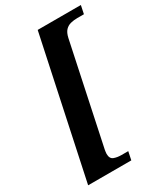

<svg xmlns="http://www.w3.org/2000/svg" viewBox="-217 -850 920 1067"><g transform="rotate(-30 243.5 -316.0)"><path d="M21 128 210 -760H487L476 -707H433Q411 -707 391 -702Q371 -697 356.5 -682Q342 -667 335 -635L200 3Q199 10 198 16.5Q197 23 197 28Q197 59 217.5 67Q238 75 266 75H309L298 128Z"/></g></svg>

Font: Noto Serif
Style: Italic
Weight: 400
Italic angle: -12°
Designer: Monotype Design Team
Foundry: Monotype Imaging Inc.
Version: Version 2.013